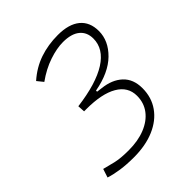

<svg xmlns="http://www.w3.org/2000/svg" viewBox="-195 -834 975 975"><g transform="rotate(-45 293.0 -346.5)"><path d="M208 9.8Q156.2 9.8 114.7 3.7Q73.2 -2.4 41.5 -12.7L56.6 -59.1Q85.4 -51.3 121.3 -42.7Q157.2 -34.2 214.8 -34.2Q282.7 -34.2 333.5 -54.7Q384.3 -75.2 412.6 -112.5Q440.9 -149.9 440.9 -200.2Q440.9 -265.1 381.3 -299.8Q321.8 -334.5 210.9 -334.5H194.8L192.4 -373.5Q337.9 -392.1 413.8 -440.4Q489.7 -488.8 489.7 -562.5Q489.7 -608.4 458.5 -633.8Q427.2 -659.2 367.7 -659.2Q322.8 -659.2 267.6 -640.6Q212.4 -622.1 157.7 -583L131.3 -615.7Q183.1 -661.6 243.9 -682.4Q304.7 -703.1 374.5 -703.1Q453.1 -703.1 494.9 -668.7Q536.6 -634.3 536.6 -569.8Q536.6 -500 478.8 -443.1Q420.9 -386.2 312 -366.2V-358.4L341.8 -354.5Q408.7 -347.2 448.2 -310.3Q487.8 -273.4 487.8 -208Q487.8 -142.1 453.1 -93Q418.5 -43.9 355.7 -17.1Q293 9.8 208 9.8Z"/></g></svg>

Font: Cascadia Mono NF ExtraLight
Style: Italic
Weight: 200
Italic angle: -10°
Monospace: yes
Designer: Aaron Bell
Foundry: Saja Typeworks
Version: Version 2404.023; ttfautohint (v1.8.4)